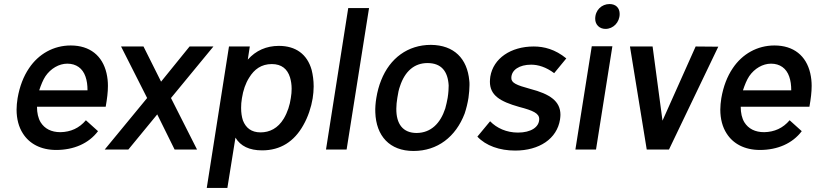

<svg xmlns="http://www.w3.org/2000/svg" viewBox="-20 -740 4051 950"><path d="M279 -86C234 -86 201 -103 181 -135C169 -155 163 -181 163 -212H503C510 -252 514 -284 514 -315C514 -336 512 -356 507 -378C487 -464 425 -515 330 -515C245 -515 171 -473 124 -403C96 -362 77 -312 67 -254C64 -234 62 -216 62 -198C62 -151 73 -111 93 -80C125 -29 182 2 258 2C345 2 419 -30 465 -91L405 -145C372 -106 330 -87 279 -86ZM313 -425C357 -425 389 -402 403 -361C410 -341 413 -319 413 -293H174C183 -320 193 -345 205 -363C231 -401 272 -425 313 -425Z M498 0H615L758 -174L844 0H955L826 -255L1036 -510H918L777 -336L690 -510H579L708 -255Z M1522 -394C1500 -472 1443 -513 1360 -513C1298 -513 1246 -490 1206 -445L1216 -510H1113L1003 190H1105L1145 -59C1170 -17 1214 4 1277 4C1368 4 1436 -40 1481 -121C1504 -161 1520 -210 1527 -253C1530 -273 1532 -292 1532 -312C1532 -342 1528 -370 1522 -394ZM1384 -153C1355 -105 1314 -85 1269 -85C1223 -85 1196 -108 1182 -144C1176 -162 1173 -183 1173 -206C1173 -221 1174 -237 1177 -254C1183 -293 1195 -328 1213 -356C1238 -397 1273 -423 1325 -423C1373 -423 1402 -399 1415 -357C1420 -340 1423 -322 1423 -301C1423 -287 1422 -272 1419 -255C1414 -220 1403 -185 1384 -153Z M1593 0H1695L1806 -700H1703Z M2026 7C2145 7 2235 -63 2279 -178C2287 -202 2294 -230 2298 -256C2301 -279 2303 -301 2303 -319C2303 -328 2303 -335 2302 -341C2292 -450 2227 -517 2112 -518C1998 -518 1909 -452 1866 -343C1855 -316 1847 -286 1842 -255C1838 -231 1836 -205 1837 -184C1841 -67 1908 7 2026 7ZM2042 -82C1973 -82 1940 -127 1941 -203C1941 -219 1943 -238 1946 -256C1949 -278 1954 -300 1959 -313C1983 -387 2030 -428 2095 -428C2164 -428 2196 -387 2200 -317C2200 -305 2199 -280 2195 -256C2192 -240 2188 -220 2183 -203C2159 -130 2113 -83 2042 -82Z M2529 5C2648 5 2736 -53 2751 -149C2752 -157 2753 -165 2753 -172C2753 -240 2700 -275 2604 -300C2534 -319 2510 -330 2510 -354C2510 -394 2550 -420 2608 -420C2643 -420 2682 -408 2722 -378L2782 -451C2727 -496 2672 -510 2621 -510C2507 -510 2421 -451 2406 -361C2405 -352 2404 -344 2404 -336C2404 -269 2453 -238 2549 -211C2618 -193 2648 -179 2648 -151C2648 -111 2607 -84 2543 -84C2486 -84 2438 -106 2405 -140L2342 -64C2384 -19 2452 5 2529 5Z M2976 -597C3014 -597 3046 -629 3046 -671C3046 -701 3027 -720 2996 -720C2957 -720 2925 -690 2925 -647C2925 -618 2946 -597 2976 -597ZM2827 0H2929L3010 -511H2908Z M3422 -510 3258 -143 3209 -510H3097L3180 0H3290L3534 -509Z M3761 -86C3716 -86 3683 -103 3663 -135C3651 -155 3645 -181 3645 -212H3985C3992 -252 3996 -284 3996 -315C3996 -336 3994 -356 3989 -378C3969 -464 3907 -515 3812 -515C3727 -515 3653 -473 3606 -403C3578 -362 3559 -312 3549 -254C3546 -234 3544 -216 3544 -198C3544 -151 3555 -111 3575 -80C3607 -29 3664 2 3740 2C3827 2 3901 -30 3947 -91L3887 -145C3854 -106 3812 -87 3761 -86ZM3795 -425C3839 -425 3871 -402 3885 -361C3892 -341 3895 -319 3895 -293H3656C3665 -320 3675 -345 3687 -363C3713 -401 3754 -425 3795 -425Z"/></svg>

Font: Arthouse Owned Medium
Style: Italic
Weight: 500
Italic angle: -10°
Designer: Jeremy Tribby
Foundry: Tribby Type
Version: Version 1.000;PS 001.000;hotconv 1.0.88;makeotf.lib2.5.64775